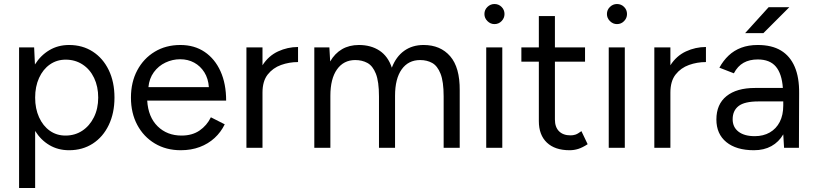

<svg xmlns="http://www.w3.org/2000/svg" viewBox="-20 -736 4055 956"><path d="M75 200V-500H150L154 -415Q182 -460 225.5 -486Q269 -512 324 -512Q391 -512 442 -479Q493 -446 521.5 -387Q550 -328 550 -250Q550 -173 521.5 -113.5Q493 -54 442 -21Q391 12 324 12Q269 12 226 -13.5Q183 -39 155 -84V200ZM306 -61Q353 -61 389.5 -85Q426 -109 447.5 -152Q469 -195 469 -250Q469 -305 448.5 -348Q428 -391 391 -415Q354 -439 307 -439Q263 -439 228.5 -415Q194 -391 174.5 -348Q155 -305 155 -250Q155 -195 174.5 -152Q194 -109 228 -85Q262 -61 306 -61Z M880 12Q807 12 751 -21.5Q695 -55 663.5 -114Q632 -173 632 -250Q632 -327 663.5 -386Q695 -445 750.5 -478.5Q806 -512 878 -512Q948 -512 999 -477.5Q1050 -443 1078 -381Q1106 -319 1106 -235H713Q718 -153 765 -107Q812 -61 884 -61Q937 -61 973.5 -86Q1010 -111 1030 -152L1099 -117Q1080 -78 1048.5 -49Q1017 -20 974.5 -4Q932 12 880 12ZM719 -302H1020Q1017 -345 997.5 -376Q978 -407 947 -424Q916 -441 877 -441Q839 -441 804 -424.5Q769 -408 746 -376.5Q723 -345 719 -302Z M1207 0V-500H1287V-411Q1317 -458 1364.5 -480Q1412 -502 1464 -502V-427Q1420 -427 1379.5 -412.5Q1339 -398 1313 -365Q1287 -332 1287 -275V0Z M1545 0V-500H1620L1624 -430Q1647 -470 1683 -491Q1719 -512 1767 -512Q1827 -512 1869.5 -484Q1912 -456 1931 -399Q1952 -454 1992.5 -483Q2033 -512 2089 -512Q2173 -512 2221.5 -456Q2270 -400 2269 -286V0H2189V-256Q2189 -330 2173.5 -369Q2158 -408 2132 -422.5Q2106 -437 2072 -437Q2013 -437 1980 -390.5Q1947 -344 1947 -259V0H1867V-256Q1867 -330 1851.5 -369Q1836 -408 1809.5 -422.5Q1783 -437 1749 -437Q1691 -437 1658 -390.5Q1625 -344 1625 -259V0Z M2401 0V-500H2481V0ZM2442 -616Q2422 -616 2407 -631Q2392 -646 2392 -666Q2392 -687 2407 -701.5Q2422 -716 2442 -716Q2463 -716 2477.5 -701.5Q2492 -687 2492 -666Q2492 -646 2477.5 -631Q2463 -616 2442 -616Z M2816 12Q2743 12 2703 -26Q2663 -64 2663 -133V-429H2576V-500H2663V-656H2743V-500H2893V-429H2743V-141Q2743 -103 2763.5 -82.5Q2784 -62 2821 -62Q2833 -62 2844.5 -65.5Q2856 -69 2875 -83L2906 -18Q2880 -1 2859 5.5Q2838 12 2816 12Z M3011 0V-500H3091V0ZM3052 -616Q3032 -616 3017 -631Q3002 -646 3002 -666Q3002 -687 3017 -701.5Q3032 -716 3052 -716Q3073 -716 3087.5 -701.5Q3102 -687 3102 -666Q3102 -646 3087.5 -631Q3073 -616 3052 -616Z M3238 0V-500H3318V-411Q3348 -458 3395.5 -480Q3443 -502 3495 -502V-427Q3451 -427 3410.5 -412.5Q3370 -398 3344 -365Q3318 -332 3318 -275V0Z M3734 12Q3646 12 3596.5 -28.5Q3547 -69 3547 -141Q3547 -217 3597.5 -257.5Q3648 -298 3739 -298H3878Q3873 -369 3843 -404.5Q3813 -440 3753 -440Q3712 -440 3682.5 -423.5Q3653 -407 3634 -371L3562 -399Q3581 -434 3608 -459.5Q3635 -485 3671 -498.5Q3707 -512 3753 -512Q3823 -512 3868.5 -484.5Q3914 -457 3937 -403.5Q3960 -350 3959 -271L3958 0H3884L3880 -67Q3858 -29 3821 -8.5Q3784 12 3734 12ZM3738 -58Q3781 -58 3813 -76.5Q3845 -95 3862.5 -129Q3880 -163 3880 -211V-231H3757Q3687 -231 3657.5 -208Q3628 -185 3628 -142Q3628 -103 3657 -80.5Q3686 -58 3738 -58ZM3690 -571 3807 -700H3910L3781 -571Z"/></svg>

Font: Figtree Light
Style: Regular
Weight: 400
Version: Version 2.002